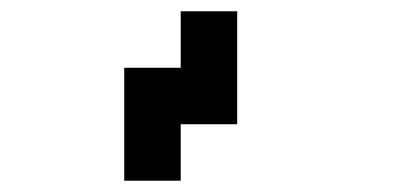

<svg xmlns="http://www.w3.org/2000/svg" viewBox="-20 -220 740 340"><path d="M400 -200V0H300V100H200V-100H300V-200Z"/></svg>

Font: FT88 Gothique
Style: Regular
Weight: 400
Designer: Ange Degheest & Oriane Charvieux
Foundry: Velvetyne Type Foundry
Version: Version 1.000;FEAKit 1.0